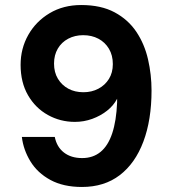

<svg xmlns="http://www.w3.org/2000/svg" viewBox="-20 -732 676 764"><path d="M306 12Q232 12 180.5 -16Q129 -44 101 -90Q73 -136 67 -187H198Q206 -147 234.5 -125Q263 -103 307 -103Q350 -103 380 -127.5Q410 -152 426.5 -201.5Q443 -251 446 -324Q446 -328 446 -332Q446 -336 446 -339Q432 -312 406 -291.5Q380 -271 347 -259Q314 -247 278 -247Q220 -247 170.5 -274.5Q121 -302 91.5 -353Q62 -404 62 -474Q62 -539 92.5 -593Q123 -647 177.5 -679.5Q232 -712 303 -712Q382 -712 436 -683Q490 -654 522.5 -605.5Q555 -557 569 -496Q583 -435 583 -372Q583 -255 550.5 -168.5Q518 -82 456.5 -35Q395 12 306 12ZM312 -365Q345 -365 371.5 -379Q398 -393 413.5 -418Q429 -443 429 -477Q429 -512 413.5 -538Q398 -564 371.5 -578Q345 -592 311 -592Q278 -592 251.5 -578Q225 -564 210 -538.5Q195 -513 195 -479Q195 -444 210.5 -418.5Q226 -393 252 -379Q278 -365 312 -365Z"/></svg>

Font: DM Sans 11pt ExtraBold
Style: Regular
Weight: 800
Version: Version 4.004;gftools[0.9.30]